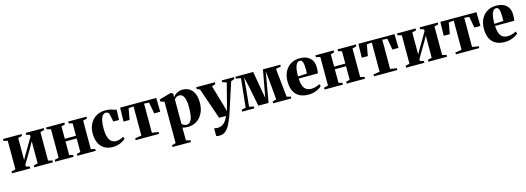

<svg xmlns="http://www.w3.org/2000/svg" viewBox="4 -1528 7614 2777"><g transform="rotate(-15 3811.0 -139.0)"><path d="M13 0V-27.5L74.5 -42.5V-469.5L14 -485.5V-512.5H292.5V-485.5L231 -469.5V-140L275 -217.5L407.5 -442V-469.5L353 -485.5V-512.5H624.5V-485.5L563.5 -469.5V-42.5L626 -27.5V0H346V-27.5L407.5 -42.5V-373.5L363.5 -294L231 -70.5V-42.5L286 -27.5V0Z M659.5 0V-27.5L722 -42.5V-469.5L660 -485.5V-512.5H934V-485.5L879 -469.5V-284.5L1046.5 -285V-469.5L991 -485.5V-512.5H1265.5V-485.5L1203.5 -469.5V-42.5L1266 -27.5V0H990.5V-27.5L1046.5 -42.5V-245L879 -244.5V-42.5L934 -27.5V0Z M1525.5 11Q1446 11 1393.5 -22.2Q1341 -55.5 1314.5 -114.5Q1288 -173.5 1288 -250Q1288 -313.5 1307 -365.2Q1326 -417 1360.5 -453.8Q1395 -490.5 1443.5 -510.2Q1492 -530 1550.5 -530Q1595 -530 1625.2 -522.5Q1655.5 -515 1676.2 -506.8Q1697 -498.5 1712.5 -496.5L1706.5 -344H1621.5L1599.5 -451.5Q1596.5 -465.5 1590 -475.2Q1583.5 -485 1573.2 -490Q1563 -495 1549.5 -495Q1522 -495 1501.8 -473.5Q1481.5 -452 1470.2 -404.2Q1459 -356.5 1459 -277.5Q1459 -219.5 1468.5 -178.2Q1478 -137 1495.2 -110.8Q1512.5 -84.5 1536.8 -72.2Q1561 -60 1589.5 -60Q1607.5 -60 1627.8 -64.5Q1648 -69 1667.2 -77Q1686.5 -85 1700 -95L1715 -63Q1701.5 -48 1672.5 -30.8Q1643.5 -13.5 1605.2 -1.2Q1567 11 1525.5 11Z M1864.5 0V-27.5L1960.5 -43V-479.5L1885 -473L1854.5 -305H1764L1768.5 -512.5H2309L2313.5 -305H2223L2192.5 -473L2118 -479.5V-43L2215 -27.5V0Z M2353 233.5V207L2411 191L2410.5 -427.5L2353 -449V-478.5L2521.5 -526H2538L2563.5 -506L2562 -454Q2569 -469 2589.2 -486.8Q2609.5 -504.5 2639.2 -517.5Q2669 -530.5 2703.5 -530.5Q2767 -530.5 2811 -501.8Q2855 -473 2878 -417.8Q2901 -362.5 2901 -283.5Q2901 -214.5 2881 -160Q2861 -105.5 2826 -67.2Q2791 -29 2745 -9Q2699 11 2646.5 11Q2621 11 2597.2 7.5Q2573.5 4 2563 0L2564.5 68.5V191L2630 207V233.5ZM2636.5 -24.5Q2669 -24.5 2690.5 -50.5Q2712 -76.5 2722.5 -129.2Q2733 -182 2733 -261.5Q2733 -319 2725.5 -357.5Q2718 -396 2705 -419.2Q2692 -442.5 2674.8 -452.5Q2657.5 -462.5 2638.5 -462.5Q2617 -462.5 2602.2 -455Q2587.5 -447.5 2578.5 -438.2Q2569.5 -429 2564.5 -423V-60Q2572.5 -44 2593.5 -34.2Q2614.5 -24.5 2636.5 -24.5Z M3054 251Q3037.5 251 3024.5 248.8Q3011.5 246.5 3004.5 242.5V127Q3013.5 130.5 3027 133Q3040.5 135.5 3055 135.5Q3082.5 135.5 3106.5 126.2Q3130.5 117 3151 99.5Q3171.5 82 3187.5 57Q3203.5 32 3215.5 0H3114L2953 -466L2908 -486V-513L3187 -512.5V-485.5L3132 -466L3218 -173.5L3247.5 -65L3275.5 -166.5L3353 -466L3290 -485.5V-512.5H3472V-486L3419 -466Q3400 -408 3379.2 -344.5Q3358.5 -281 3338.8 -220.2Q3319 -159.5 3302.8 -109Q3286.5 -58.5 3275.8 -25.8Q3265 7 3262.5 13Q3233.5 91 3204.5 144Q3175.5 197 3139.8 224Q3104 251 3054 251Z M3458.5 0V-27.5L3522.5 -42.5L3567 -471L3493.5 -485.5V-512.5H3761L3807.5 -247L3833 -105.5L3858.5 -247L3907 -512.5H4167V-485.5L4091 -470L4135.5 -42.5L4194.5 -27.5V0H3922.5V-27.5L3980 -42.5L3956 -314.5L3938.5 -473.5L3911 -315L3860 -22.5H3707L3648.5 -315.5L3614 -473.5L3600 -315.5L3573.5 -42.5L3641.5 -27.5V0Z M4455.5 11.5Q4368.5 11.5 4313 -20.5Q4257.5 -52.5 4231.2 -111.2Q4205 -170 4205 -249.5Q4205 -315 4223.8 -366.8Q4242.5 -418.5 4276.8 -455Q4311 -491.5 4357.5 -510.8Q4404 -530 4460.5 -530Q4557.5 -530 4611.5 -481.8Q4665.5 -433.5 4667 -343Q4667 -309 4665 -285.8Q4663 -262.5 4659 -250.5H4372Q4374 -199.5 4383.5 -163.5Q4393 -127.5 4410.2 -104.5Q4427.5 -81.5 4453 -70.5Q4478.5 -59.5 4512 -59.5Q4543 -59.5 4579.2 -69.8Q4615.5 -80 4637 -96L4652.5 -63Q4638 -47.5 4607.8 -30Q4577.5 -12.5 4537.8 -0.5Q4498 11.5 4455.5 11.5ZM4371 -281.5 4506 -290Q4506.5 -305.5 4506.8 -319.2Q4507 -333 4507.5 -348.5Q4507.5 -420.5 4496 -457.8Q4484.5 -495 4450.5 -495Q4434 -495 4419.5 -483.5Q4405 -472 4393.5 -446.8Q4382 -421.5 4376.2 -380.8Q4370.5 -340 4371 -281.5Z M4692.5 0V-27.5L4755 -42.5V-469.5L4693 -485.5V-512.5H4967V-485.5L4912 -469.5V-284.5L5079.5 -285V-469.5L5024 -485.5V-512.5H5298.5V-485.5L5236.5 -469.5V-42.5L5299 -27.5V0H5023.5V-27.5L5079.5 -42.5V-245L4912 -244.5V-42.5L4967 -27.5V0Z M5432 0V-27.5L5528 -43V-479.5L5452.5 -473L5422 -305H5331.5L5336 -512.5H5876.5L5881 -305H5790.5L5760 -473L5685.5 -479.5V-43L5782.5 -27.5V0Z M5913.5 0V-27.5L5975 -42.5V-469.5L5914.5 -485.5V-512.5H6193V-485.5L6131.5 -469.5V-140L6175.5 -217.5L6308 -442V-469.5L6253.5 -485.5V-512.5H6525V-485.5L6464 -469.5V-42.5L6526.5 -27.5V0H6246.5V-27.5L6308 -42.5V-373.5L6264 -294L6131.5 -70.5V-42.5L6186.5 -27.5V0Z M6659 0V-27.5L6755 -43V-479.5L6679.5 -473L6649 -305H6558.5L6563 -512.5H7103.5L7108 -305H7017.5L6987 -473L6912.5 -479.5V-43L7009.5 -27.5V0Z M7396 11.5Q7309 11.5 7253.5 -20.5Q7198 -52.5 7171.8 -111.2Q7145.5 -170 7145.5 -249.5Q7145.5 -315 7164.2 -366.8Q7183 -418.5 7217.2 -455Q7251.5 -491.5 7298 -510.8Q7344.5 -530 7401 -530Q7498 -530 7552 -481.8Q7606 -433.5 7607.5 -343Q7607.5 -309 7605.5 -285.8Q7603.5 -262.5 7599.5 -250.5H7312.5Q7314.5 -199.5 7324 -163.5Q7333.5 -127.5 7350.8 -104.5Q7368 -81.5 7393.5 -70.5Q7419 -59.5 7452.5 -59.5Q7483.5 -59.5 7519.8 -69.8Q7556 -80 7577.5 -96L7593 -63Q7578.5 -47.5 7548.2 -30Q7518 -12.5 7478.2 -0.5Q7438.5 11.5 7396 11.5ZM7311.5 -281.5 7446.5 -290Q7447 -305.5 7447.2 -319.2Q7447.5 -333 7448 -348.5Q7448 -420.5 7436.5 -457.8Q7425 -495 7391 -495Q7374.5 -495 7360 -483.5Q7345.5 -472 7334 -446.8Q7322.5 -421.5 7316.8 -380.8Q7311 -340 7311.5 -281.5Z"/></g></svg>

Font: Merriweather 120pt ExtraBold
Style: Regular
Weight: 800
Version: Version 2.100